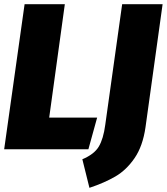

<svg xmlns="http://www.w3.org/2000/svg" viewBox="-21 -716 800 921"><path d="M290 -696 215 -152H445L403 0H-1L97 -696ZM677 -106Q664 -15 624.5 42.5Q585 100 532.5 130.5Q480 161 408 185L374 48Q431 24 453 -13Q475 -50 484 -118L565 -696H759Z"/></svg>

Font: Fira Sans Condensed Black
Style: Italic
Weight: 900
Width: 3
Italic angle: -8°
Designer: Carrois Corporate & Edenspiekermann AG
Foundry: Carrois Corporate GbR & Edenspiekermann AG
Version: Version 4.203